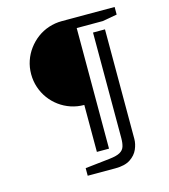

<svg xmlns="http://www.w3.org/2000/svg" viewBox="-119 -741 878 1000"><g transform="rotate(-15 320.0 -241.5)"><path d="M307.9 57.2V-196Q270.6 -196 236.6 -207.4Q202.7 -218.8 174.5 -239.5Q146.3 -260.2 125.5 -288.4Q104.7 -316.7 93.3 -350.8Q81.9 -384.8 81.9 -422Q81.9 -459.5 93.4 -493.2Q104.8 -526.9 125.7 -555.1Q146.5 -583.3 174.6 -604.4Q202.8 -625.4 236.8 -636.7Q270.8 -648 308.1 -648H592.5V-607L514.4 -593H373.3V57.2ZM229.6 164.8V123.8L363 109Q401.5 104.7 419.6 94.2Q437.8 83.8 443.5 65.8Q449.3 47.7 449.3 20.9V-548.4H513.8V42.3Q513.8 69.1 501.5 97.5Q489.2 125.8 459.9 145.3Q430.5 164.8 378.7 164.8Z"/></g></svg>

Font: Faustina Light
Style: Regular
Weight: 300
Designer: Alfonso Garcia
Foundry: http://www.omnibus-type.com
Version: Version 1.200